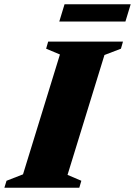

<svg xmlns="http://www.w3.org/2000/svg" viewBox="-54 -877 630 897"><path d="M226 -622.5 161.5 -649.5 171 -682.5H520.5L511 -649.5L434 -620L261.5 -60L326 -32.5L316.5 0H-33.5L-23.5 -32.5L53.5 -62.5ZM223 -776.5 247.5 -857H556.5L532 -776.5Z"/></svg>

Font: Newsreader ExtraBold
Style: Italic
Weight: 800
Italic angle: -17°
Designer: Hugues Gentile
Foundry: Production Type
Version: Version 1.003